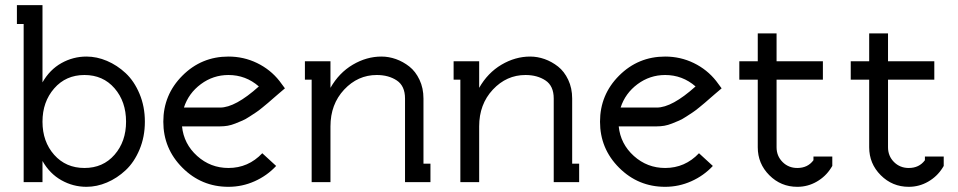

<svg xmlns="http://www.w3.org/2000/svg" viewBox="-20 -699 3677 737"><path d="M143.1 -231.9Q143.1 -155.3 188 -104.7Q232.9 -54.2 304.2 -54.2Q375.5 -54.2 419.7 -105Q463.9 -155.8 463.9 -231.9Q463.9 -309.1 419.7 -360.1Q375.5 -411.1 304.2 -411.1Q232.9 -411.1 188 -359.6Q143.1 -308.1 143.1 -231.9ZM312 18.1Q260.7 18.1 215.8 -7.1Q170.9 -32.2 143.1 -81.1V0H70.8V-606.9H44.9V-679.2H143.1V-382.8Q170.9 -431.6 215.8 -456.8Q260.7 -481.9 312 -481.9Q351.6 -481.9 390.6 -465.3Q429.7 -448.7 462.4 -418.2Q495.1 -387.7 515.6 -338.9Q536.1 -290 536.1 -231.9Q536.1 -173.8 515.6 -125Q495.1 -76.2 462.4 -45.7Q429.7 -15.1 390.6 1.5Q351.6 18.1 312 18.1Z M678.7 -213.9Q685.5 -146.5 736.8 -100.3Q788.1 -54.2 856.9 -54.2Q933.1 -54.2 986.8 -110.8L1040 -62Q1004.9 -24.4 957.3 -3.2Q909.7 18.1 856.9 18.1Q753.4 18.1 680.2 -55.2Q606.9 -128.4 606.9 -231.9Q606.9 -335.4 680.2 -408.7Q753.4 -481.9 856.9 -481.9Q915.5 -481.9 966.8 -457Q1018.1 -432.1 1052.7 -388.2L1073.7 -359.9L1047.9 -337.9Q1045.4 -335.9 1030 -322.5Q1014.6 -309.1 1009 -304.2Q1003.4 -299.3 987.5 -286.4Q971.7 -273.4 962.6 -267.6Q953.6 -261.7 938 -251.5Q922.4 -241.2 910.4 -236.1Q898.4 -231 883.3 -224.9Q868.2 -218.8 853.8 -216.3Q839.4 -213.9 824.7 -213.9ZM824.7 -286.1Q883.3 -286.1 973.6 -367.2Q923.3 -411.1 856.9 -411.1Q798.3 -411.1 751 -376Q703.6 -340.8 686 -286.1Z M1176.3 -393.1H1150.4V-463.9H1248.5V-361.8Q1281.2 -419.4 1334.2 -450.7Q1387.2 -481.9 1444.3 -481.9Q1472.2 -481.9 1499.8 -472.2Q1527.3 -462.4 1551.3 -443.6Q1575.2 -424.8 1590.3 -392.8Q1605.5 -360.8 1605.5 -320.8V-70.8H1632.3V0H1534.7V-320.8Q1534.7 -369.1 1503.2 -390.1Q1471.7 -411.1 1426.3 -411.1Q1353.5 -411.1 1301 -355Q1248.5 -298.8 1248.5 -213.9V0H1176.3Z M1747.1 -393.1H1721.2V-463.9H1819.3V-361.8Q1852.1 -419.4 1905 -450.7Q1958 -481.9 2015.1 -481.9Q2043 -481.9 2070.6 -472.2Q2098.1 -462.4 2122.1 -443.6Q2146 -424.8 2161.1 -392.8Q2176.3 -360.8 2176.3 -320.8V-70.8H2203.1V0H2105.5V-320.8Q2105.5 -369.1 2074 -390.1Q2042.5 -411.1 1997.1 -411.1Q1924.3 -411.1 1871.8 -355Q1819.3 -298.8 1819.3 -213.9V0H1747.1Z M2355 -213.9Q2361.8 -146.5 2413.1 -100.3Q2464.4 -54.2 2533.2 -54.2Q2609.4 -54.2 2663.1 -110.8L2716.3 -62Q2681.2 -24.4 2633.5 -3.2Q2585.9 18.1 2533.2 18.1Q2429.7 18.1 2356.4 -55.2Q2283.2 -128.4 2283.2 -231.9Q2283.2 -335.4 2356.4 -408.7Q2429.7 -481.9 2533.2 -481.9Q2591.8 -481.9 2643.1 -457Q2694.3 -432.1 2729 -388.2L2750 -359.9L2724.1 -337.9Q2721.7 -335.9 2706.3 -322.5Q2690.9 -309.1 2685.3 -304.2Q2679.7 -299.3 2663.8 -286.4Q2647.9 -273.4 2638.9 -267.6Q2629.9 -261.7 2614.3 -251.5Q2598.6 -241.2 2586.7 -236.1Q2574.7 -231 2559.6 -224.9Q2544.4 -218.8 2530 -216.3Q2515.6 -213.9 2501 -213.9ZM2501 -286.1Q2559.6 -286.1 2649.9 -367.2Q2599.6 -411.1 2533.2 -411.1Q2474.6 -411.1 2427.2 -376Q2379.9 -340.8 2362.3 -286.1Z M2888.7 -570.8H2960.9V-463.9H3138.7V-393.1H2960.9V-133.8Q2960.9 -100.1 2983.9 -77.1Q3006.8 -54.2 3040.5 -54.2Q3080.6 -54.2 3102.5 -84V-98.1H3174.8V-62L3169.9 -54.2Q3149.4 -21.5 3115 -1.7Q3080.6 18.1 3040.5 18.1Q2977.5 18.1 2933.1 -26.4Q2888.7 -70.8 2888.7 -133.8V-393.1H2817.9V-463.9H2888.7Z M3316.4 -570.8H3388.7V-463.9H3566.4V-393.1H3388.7V-133.8Q3388.7 -100.1 3411.6 -77.1Q3434.6 -54.2 3468.3 -54.2Q3508.3 -54.2 3530.3 -84V-98.1H3602.5V-62L3597.7 -54.2Q3577.1 -21.5 3542.7 -1.7Q3508.3 18.1 3468.3 18.1Q3405.3 18.1 3360.8 -26.4Q3316.4 -70.8 3316.4 -133.8V-393.1H3245.6V-463.9H3316.4Z"/></svg>

Font: Rawengulk
Style: Bold
Weight: 700
Version: Version 0.92